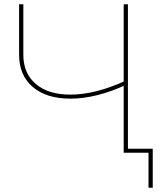

<svg xmlns="http://www.w3.org/2000/svg" viewBox="-20 -720 777 905"><path d="M571 -319Q505 -288 438.5 -271.5Q372 -255 312 -255Q199 -255 134.5 -310Q70 -365 70 -462V-700H90V-462Q90 -374 149 -324Q208 -274 311 -274Q430 -274 573 -340ZM563 -700H583V0H563ZM680 -9 689 0H563V-19H700V165H680Z"/></svg>

Font: Montserrat
Style: Regular
Weight: 400
Designer: Julieta Ulanovsky
Foundry: Julieta Ulanovsky
Version: Version 8.000